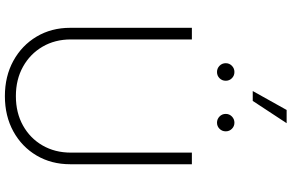

<svg xmlns="http://www.w3.org/2000/svg" viewBox="-217 -925 1152 758"><g transform="rotate(90 359.0 -546.0)"><path d="M359.4 10.7Q281.2 10.7 220.2 -22.7Q159.2 -56.2 124.5 -114.5Q89.8 -172.9 89.8 -247.1V-727.5H135.7V-249.5Q135.7 -187 164.3 -137.9Q192.9 -88.9 243.4 -60.8Q293.9 -32.7 359.4 -32.7Q425.3 -32.7 475.6 -60.8Q525.9 -88.9 554.2 -137.9Q582.5 -187 582.5 -249.5V-727.5H628.4V-247.1Q628.4 -172.9 594 -114.5Q559.6 -56.2 498.8 -22.7Q438 10.7 359.4 10.7ZM464.4 -826.7Q450.2 -826.7 439.9 -836.7Q429.7 -846.7 429.7 -861.3Q429.7 -875.5 439.9 -885.5Q450.2 -895.5 464.4 -895.5Q478.5 -895.5 488.5 -885.5Q498.5 -875.5 498.5 -861.3Q498.5 -846.7 488.5 -836.7Q478.5 -826.7 464.4 -826.7ZM264.2 -826.7Q250 -826.7 239.7 -836.7Q229.5 -846.7 229.5 -861.3Q229.5 -875.5 239.7 -885.5Q250 -895.5 264.2 -895.5Q278.8 -895.5 288.8 -885.5Q298.8 -875.5 298.8 -861.3Q298.8 -846.7 288.8 -836.7Q278.8 -826.7 264.2 -826.7ZM339.4 -967.8 414.1 -1101.6H466.3L378.4 -967.8Z"/></g></svg>

Font: Inter 17pt ExtraLight
Style: Regular
Weight: 250
Version: Version 4.001;git-66647c0bb